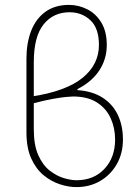

<svg xmlns="http://www.w3.org/2000/svg" viewBox="-20 -752 568 784"><path d="M292 12Q260 12 224.5 0.5Q189 -11 158 -36.5Q127 -62 107.5 -105Q88 -148 88 -212V-512Q88 -576 107 -625.5Q126 -675 165 -703.5Q204 -732 262 -732Q301 -732 336.5 -714Q372 -696 394 -659.5Q416 -623 416 -568Q416 -511 385.5 -464.5Q355 -418 296 -388V-384Q357 -380 398.5 -353.5Q440 -327 461 -283Q482 -239 482 -182Q482 -126 457 -82Q432 -38 389 -13Q346 12 292 12ZM292 -16Q363 -16 406.5 -62.5Q450 -109 450 -182Q450 -229 432 -269Q414 -309 376 -333.5Q338 -358 278 -358Q269 -358 248.5 -356Q228 -354 194.5 -348Q161 -342 112 -329L104 -357Q178 -368 231 -387.5Q284 -407 317.5 -434.5Q351 -462 367.5 -495.5Q384 -529 384 -568Q384 -637 349 -669.5Q314 -702 264 -702Q198 -702 158 -652.5Q118 -603 118 -498Q118 -449 118 -413Q118 -377 118 -347.5Q118 -318 118 -289Q118 -260 118 -224Q118 -159 136.5 -118Q155 -77 183.5 -55Q212 -33 241.5 -24.5Q271 -16 292 -16Z"/></svg>

Font: Source Sans 3 VF
Style: Regular
Weight: 200
Designer: Paul D. Hunt
Foundry: Adobe
Version: Version 3.046;hotconv 1.0.118;makeotfexe 2.5.65603